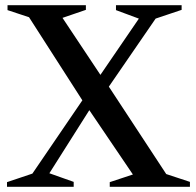

<svg xmlns="http://www.w3.org/2000/svg" viewBox="-20 -720 755 740"><path d="M7 0V-18L123 -57L94 -35L317 -362L306 -320L82 -669L118 -645L9 -681V-700H311V-682L200 -644L209 -669L378 -415L351 -408L526 -664L532 -642L427 -681V-700H680V-682L564 -643L592 -666L383 -362L391 -399L630 -35L603 -55L712 -19V0H403V-18L512 -54L502 -33L315 -309L343 -325L160 -36L154 -58L264 -19V0Z"/></svg>

Font: Wittgenstein Medium
Style: Regular
Weight: 500
Designer: Jörg Drees
Foundry: Jörg Drees
Version: Version 1.500